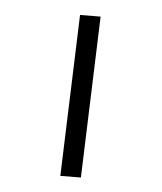

<svg xmlns="http://www.w3.org/2000/svg" viewBox="-110 -794 749 889"><g transform="rotate(-15 265.0 -349.0)"><path d="M77 -17 358 -713 448 -681 167 15Z"/></g></svg>

Font: TitilliumText22L Lt
Style: Medium
Weight: 500
Designer: Campivisivi
Foundry: Campivisivi
Version: 1.000